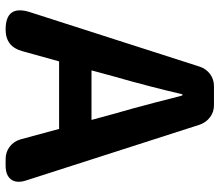

<svg xmlns="http://www.w3.org/2000/svg" viewBox="-68 -694 763 666"><g transform="rotate(90 313.0 -361.5)"><path d="M83 0Q-3.9 0 22.5 -84L211.9 -673.8Q219.7 -696.3 237.8 -709.5Q255.9 -722.7 279.3 -722.7H345.7Q369.1 -722.7 387.2 -709Q405.3 -695.3 413.1 -672.9L606.4 -71.3Q617.2 -38.1 603 -19Q588.9 0 554.7 0H532.2Q507.8 0 489.3 -14.2Q470.7 -28.3 463.9 -51.8L427.7 -185.5H310.5H193.4L158.2 -58.6Q142.6 0 83 0ZM224.6 -297.9H310.5H396.5L375 -377Q361.3 -422.9 335.9 -519.5Q320.3 -582 311.5 -613.3H307.6Q280.3 -496.1 246.1 -377Z"/></g></svg>

Font: Bpmf GenSen Rounded B
Style: B
Weight: 700
Foundry: But Ko
Version: Version 1.320